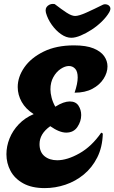

<svg xmlns="http://www.w3.org/2000/svg" viewBox="-20 -959 587 986"><path d="M210 7Q143 7 99 -17.5Q55 -42 34 -81.5Q13 -121 13 -167Q13 -208 29 -248Q45 -288 76.5 -321Q108 -354 153 -373Q112 -399 91.5 -435.5Q71 -472 71 -512Q71 -564 105 -613Q139 -662 204 -694Q269 -726 360 -726Q423 -726 460.5 -710.5Q498 -695 515 -670.5Q532 -646 532 -618Q532 -586 512 -554.5Q492 -523 454.5 -503Q417 -483 363 -483Q379 -530 379 -561Q379 -592 366 -606Q353 -620 334 -620Q314 -620 291.5 -605Q269 -590 254 -563Q239 -536 239 -500Q239 -481 245 -457.5Q251 -434 264 -411Q286 -425 304.5 -431.5Q323 -438 338 -438Q369 -438 383 -416.5Q397 -395 397 -368Q397 -336 377.5 -307Q358 -278 320 -278Q285 -278 238 -311Q183 -272 183 -219Q183 -178 208.5 -157Q234 -136 274 -136Q325 -136 388 -171.5Q451 -207 500 -278L508 -273Q506 -203 479.5 -150.5Q453 -98 410.5 -63Q368 -28 316 -10.5Q264 7 210 7ZM346 -765Q320 -765 293.5 -783.5Q267 -802 246 -831.5Q225 -861 216 -893Q210 -917 225.5 -929.5Q241 -942 261 -938Q296 -911 322 -894Q348 -877 366 -877Q385 -877 424 -894.5Q463 -912 509 -935Q519 -939 530 -935.5Q541 -932 545.5 -922Q550 -912 541 -896Q527 -872 503 -848.5Q479 -825 450.5 -806.5Q422 -788 394.5 -776.5Q367 -765 346 -765Z"/></svg>

Font: Agbalumo
Style: Regular
Weight: 400
Designer: Raphael Alegbeleye
Foundry: Sorkin Type Co.
Version: Version 1.000; ttfautohint (v1.8.4)